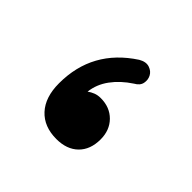

<svg xmlns="http://www.w3.org/2000/svg" viewBox="-88 -371 492 492"><g transform="rotate(45 158.0 -125.0)"><path d="M164.1 24.9Q119.1 24.9 93.5 -2.9Q67.9 -30.8 67.9 -81.1Q67.9 -202.1 170.9 -269Q187 -278.3 200 -273.9Q212.9 -269.5 218.3 -258.8Q223.6 -248.5 221.2 -236.3Q218.8 -224.1 204.6 -216.3Q174.8 -196.8 156.5 -171.9Q138.2 -147 134.8 -117.7Q142.1 -123 150.9 -126.5Q159.7 -129.9 170.4 -129.9Q203.6 -129.9 224.4 -108.9Q245.1 -87.9 245.1 -54.7Q245.1 -17.6 223.4 3.7Q201.7 24.9 164.1 24.9Z"/></g></svg>

Font: Mikhak SemiBold
Style: Regular
Weight: 600
Designer: Amin Abedi
Version: Version 3.3